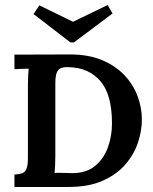

<svg xmlns="http://www.w3.org/2000/svg" viewBox="-20 -743 610 763"><path d="M37.4 -49.5Q54.6 -50.2 66.6 -53.9Q78.5 -57.6 84.7 -71Q90.9 -84.3 90.9 -114.8V-402.6Q90.9 -422.8 91.9 -441.7Q92.8 -460.6 93.9 -470.1Q82.1 -469.7 63.8 -469.2Q45.5 -468.6 37.4 -467.9V-525.9L256 -526.6Q330.4 -527 384.7 -504.4Q438.9 -481.8 474.3 -444.3Q509.7 -406.7 526.8 -360.8Q543.8 -315 543.8 -268.1Q543.8 -222.2 527.7 -174.9Q511.6 -127.6 476.9 -88Q442.2 -48.4 386.7 -24.2Q331.1 0 252.3 0H37.4ZM199.9 -123.2Q199.9 -103 198.9 -84.2Q198 -65.3 196.9 -55.7Q207.6 -56.8 231 -55.9Q254.5 -55 268.1 -55Q323.1 -55 357.7 -83.6Q392.4 -112.2 408.7 -157.3Q425 -202.4 425 -252.3Q425 -367.4 379 -420.6Q333 -473.8 254.5 -476Q236.2 -477.1 224.1 -473Q212 -469 205.9 -455.1Q199.9 -441.1 199.9 -412.2ZM259.6 -574.6 113.3 -687.2 136.4 -721.7 270.3 -656.4 407.8 -723.1 427.2 -689.4 273.9 -574.6Z"/></svg>

Font: Parastoo
Style: Regular
Weight: 400
Foundry: Saber Rastikerdar (saber.rastikerdar@gmail.com)
Version: Version 3.000